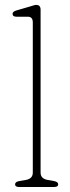

<svg xmlns="http://www.w3.org/2000/svg" viewBox="-20 -744 280 764"><path d="M141.5 -705.5V-57Q141.5 -33 169.5 -28L195 -23.5Q211.5 -20.5 211.5 -10.5Q211.5 0 196 0H55.5Q40 0 40 -10.5Q40 -20.5 56.5 -23.5L83 -28Q110.5 -33 110.5 -57V-655Q110.5 -677.5 90.5 -677.5H45.5Q30 -677.5 30 -689Q30 -698 45.5 -702.5L97 -717.5Q105.5 -720 112.5 -722.2Q119.5 -724.5 124 -724.5Q141.5 -724.5 141.5 -705.5Z"/></svg>

Font: Fraunces 72pt SuperSoft Thin
Style: Regular
Weight: 100
Version: Version 1.000;[b76b70a41]